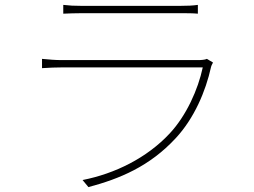

<svg xmlns="http://www.w3.org/2000/svg" viewBox="-20 -742 1040 786"><path d="M827 -501C819 -497 803 -496 790 -496H231C208 -496 182 -498 152 -501V-463C182 -465 208 -466 231 -466H810C791 -376 743 -269 675 -196C581 -95 450 -31 318 -5L342 24C469 -10 592 -60 700 -177C775 -258 822 -368 844 -468C845 -473 849 -480 852 -486ZM239 -686C264 -687 286 -688 314 -688H716C747 -688 769 -688 790 -686V-722C769 -719 748 -718 717 -718H314C284 -718 264 -719 239 -722Z"/></svg>

Font: Genne Gothic ExtraLight
Style: Regular
Weight: 250
Designer: Ryoko NISHIZUKA (kana & ideographs); Paul D. Hunt (Latin, Greek & Cyrillic); Wenlong ZHANG (bopomofo); Sandoll Communica
Foundry: Adobe Systems Incorporated
Version: Version 1.004;PS 1.004;hotconv 16.6.51;makeotf.lib2.5.65220